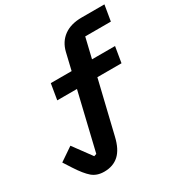

<svg xmlns="http://www.w3.org/2000/svg" viewBox="-283 -846 1138 1206"><g transform="rotate(-30 286.0 -243.0)"><path d="M-39 89 -77 30 20 -36 117 96 135 90 234 -324H91L110 -438H261L290 -560Q306 -626 355.5 -662Q405 -698 484 -698H649L630 -584H444L409 -438H576L557 -324H382L291 54Q272 136 230.5 174Q189 212 124 212Q71 212 37 183Q3 154 -39 89Z"/></g></svg>

Font: iA Writer Mono V
Style: Regular
Weight: 400
Italic angle: -9.5°
Designer: Mike Abbink, Paul van der Laan, Pieter van Rosmalen
Foundry: Bold Monday
Version: Version 2.000